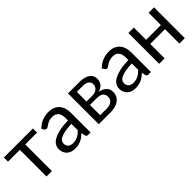

<svg xmlns="http://www.w3.org/2000/svg" viewBox="160 -1371 2233 2233"><g transform="rotate(-45 1277.0 -254.0)"><path d="M491.5 -438.5H297V0H208V-438.5H13.5V-506.5H491.5Z M845.5 -228Q784 -226 740.8 -218.2Q697.5 -210.5 670.2 -198Q643 -185.5 630.8 -168.5Q618.5 -151.5 618.5 -130.5Q618.5 -110.5 625 -96Q631.5 -81.5 642.8 -72.2Q654 -63 669.2 -58.8Q684.5 -54.5 702 -54.5Q725.5 -54.5 745 -59.2Q764.5 -64 781.8 -73Q799 -82 814.8 -94.5Q830.5 -107 845.5 -123ZM558 -435Q600 -475.5 648.5 -495.5Q697 -515.5 756 -515.5Q798.5 -515.5 831.5 -501.5Q864.5 -487.5 887 -462.5Q909.5 -437.5 921 -402Q932.5 -366.5 932.5 -324V0H893Q880 0 873 -4.2Q866 -8.5 862 -21L852 -69Q832 -50.5 813 -36.2Q794 -22 773 -12.2Q752 -2.5 728.2 2.8Q704.5 8 675.5 8Q646 8 620 -0.2Q594 -8.5 574.8 -25Q555.5 -41.5 544.2 -66.8Q533 -92 533 -126.5Q533 -156.5 549.5 -184.2Q566 -212 603 -233.5Q640 -255 699.5 -268.8Q759 -282.5 845.5 -284.5V-324Q845.5 -383 820 -413.2Q794.5 -443.5 745.5 -443.5Q712.5 -443.5 690.2 -435.2Q668 -427 651.8 -416.8Q635.5 -406.5 623.8 -398.2Q612 -390 600.5 -390Q591.5 -390 585 -394.8Q578.5 -399.5 574 -406.5Z M1262.5 -62.5Q1312.5 -62.5 1341.5 -85.8Q1370.5 -109 1370.5 -149.5Q1370.5 -167.5 1365 -182.2Q1359.5 -197 1347 -208Q1334.5 -219 1313.8 -225Q1293 -231 1263 -231H1153.5V-62.5ZM1153.5 -446.5V-287.5H1251Q1273 -287.5 1291.8 -293.8Q1310.5 -300 1324 -311.2Q1337.5 -322.5 1345 -338.2Q1352.5 -354 1352.5 -373Q1352.5 -387 1347.5 -400.2Q1342.5 -413.5 1330.5 -423.8Q1318.5 -434 1299 -440.2Q1279.5 -446.5 1251 -446.5ZM1253.5 -506.5Q1300.5 -506.5 1334 -497Q1367.5 -487.5 1389 -471.2Q1410.5 -455 1420.5 -433Q1430.5 -411 1430.5 -386Q1430.5 -369.5 1426 -351.5Q1421.5 -333.5 1410.2 -317Q1399 -300.5 1379.8 -287.2Q1360.5 -274 1331.5 -266.5Q1389.5 -256.5 1421 -226.2Q1452.5 -196 1452.5 -146.5Q1452.5 -109.5 1437.8 -82.2Q1423 -55 1397.2 -36.5Q1371.5 -18 1337 -9Q1302.5 0 1263 0H1068V-506.5Z M1839 -228Q1777.5 -226 1734.2 -218.2Q1691 -210.5 1663.8 -198Q1636.5 -185.5 1624.2 -168.5Q1612 -151.5 1612 -130.5Q1612 -110.5 1618.5 -96Q1625 -81.5 1636.2 -72.2Q1647.5 -63 1662.8 -58.8Q1678 -54.5 1695.5 -54.5Q1719 -54.5 1738.5 -59.2Q1758 -64 1775.2 -73Q1792.5 -82 1808.2 -94.5Q1824 -107 1839 -123ZM1551.5 -435Q1593.5 -475.5 1642 -495.5Q1690.5 -515.5 1749.5 -515.5Q1792 -515.5 1825 -501.5Q1858 -487.5 1880.5 -462.5Q1903 -437.5 1914.5 -402Q1926 -366.5 1926 -324V0H1886.5Q1873.5 0 1866.5 -4.2Q1859.5 -8.5 1855.5 -21L1845.5 -69Q1825.5 -50.5 1806.5 -36.2Q1787.5 -22 1766.5 -12.2Q1745.5 -2.5 1721.8 2.8Q1698 8 1669 8Q1639.5 8 1613.5 -0.2Q1587.5 -8.5 1568.2 -25Q1549 -41.5 1537.8 -66.8Q1526.5 -92 1526.5 -126.5Q1526.5 -156.5 1543 -184.2Q1559.5 -212 1596.5 -233.5Q1633.5 -255 1693 -268.8Q1752.5 -282.5 1839 -284.5V-324Q1839 -383 1813.5 -413.2Q1788 -443.5 1739 -443.5Q1706 -443.5 1683.8 -435.2Q1661.5 -427 1645.2 -416.8Q1629 -406.5 1617.2 -398.2Q1605.5 -390 1594 -390Q1585 -390 1578.5 -394.8Q1572 -399.5 1567.5 -406.5Z M2483.5 -506.5V0H2394V-237H2151V0H2061.5V-506.5H2151V-304.5H2394V-506.5Z"/></g></svg>

Font: Lato-Regular
Style: Regular
Weight: 400
Designer: Lukasz Dziedzic with Adam Twardoch and Botio Nikoltchev
Foundry: tyPoland Lukasz Dziedzic
Version: Version 2.015; 2015-08-06; http://www.latofonts.com/